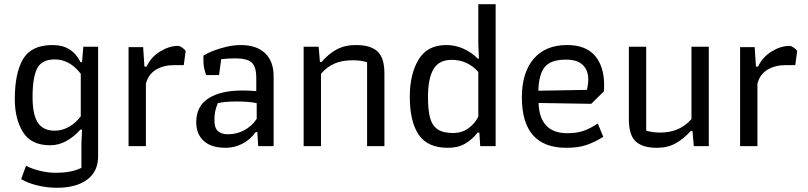

<svg xmlns="http://www.w3.org/2000/svg" viewBox="-20 -691 3820 908"><path d="M80 156 103 93Q132 108 169.5 117Q207 126 242 126Q282 126 310.5 120.5Q339 115 365 103V-12L368 -78H360Q331 -45 294.5 -24.5Q258 -4 217 -4Q127 -4 88.5 -66.5Q50 -129 50 -222Q50 -345 89 -411.5Q128 -478 229 -478Q321 -478 361 -397H368L374 -470H444V48Q444 121 391.5 159Q339 197 250 197Q201 197 155 185.5Q109 174 80 156ZM362 -141V-342Q310 -410 239 -410Q177 -410 155.5 -367Q134 -324 134 -232Q134 -149 159 -111Q184 -73 238 -73Q273 -73 305 -90.5Q337 -108 362 -141Z M588 -468H657L663 -376H673Q694 -421 737 -447.5Q780 -474 822 -474Q830 -474 842 -465.5Q854 -457 858 -450L849 -383H803Q753 -383 717 -361Q681 -339 670 -295V0H588Z M908 -113Q908 -189 966 -226Q1024 -263 1126 -263Q1159 -263 1192 -260V-322Q1192 -376 1170 -395.5Q1148 -415 1092 -415Q1058 -415 1026 -411L1016 -336H955Q942 -371 942 -403V-428Q972 -447 1023.5 -462.5Q1075 -478 1118 -478Q1193 -478 1233.5 -439.5Q1274 -401 1274 -331V0H1201L1197 -66H1189Q1164 -31 1126.5 -11.5Q1089 8 1047 8Q979 8 943.5 -24.5Q908 -57 908 -113ZM1194 -129V-203Q1159 -211 1102 -211Q1039 -211 1010 -203Q1001 -181 997.5 -163.5Q994 -146 994 -122Q994 -86 1010.5 -71Q1027 -56 1058 -56Q1099 -56 1135 -75Q1171 -94 1194 -129Z M1416 -470H1487L1493 -398H1501Q1533 -436 1572 -457Q1611 -478 1663 -478Q1733 -478 1765.5 -447.5Q1798 -417 1798 -344V0H1716V-397Q1685 -406 1649 -406Q1597 -406 1561 -390Q1525 -374 1498 -342V0H1416Z M1918 -235Q1918 -339 1959 -408.5Q2000 -478 2091 -478Q2133 -478 2172 -460.5Q2211 -443 2239 -414H2245L2242 -479V-671H2324V0H2251L2247 -64H2239Q2213 -31 2179.5 -11.5Q2146 8 2098 8Q2002 8 1960 -54Q1918 -116 1918 -235ZM2242 -139V-351Q2191 -408 2116 -408Q2056 -408 2030 -364Q2004 -320 2004 -232Q2004 -170 2014 -133.5Q2024 -97 2049.5 -79.5Q2075 -62 2122 -62Q2165 -62 2195.5 -84.5Q2226 -107 2242 -139Z M2448 -231Q2448 -347 2503.5 -412.5Q2559 -478 2662 -478Q2750 -478 2793.5 -427.5Q2837 -377 2837 -289Q2837 -269 2836 -259L2776 -200L2527 -204Q2529 -134 2563 -97.5Q2597 -61 2663 -61Q2708 -61 2740.5 -72.5Q2773 -84 2807 -107L2833 -44Q2793 -19 2754 -5.5Q2715 8 2658 8Q2448 8 2448 -231ZM2756 -266Q2762 -293 2762 -315Q2762 -359 2736 -384Q2710 -409 2657 -409Q2585 -409 2556.5 -374.5Q2528 -340 2526 -262Z M2954 -126V-470H3036V-73Q3067 -64 3102 -64Q3195 -64 3250 -128V-470H3332V0H3261L3255 -72H3247Q3213 -34 3175 -13Q3137 8 3088 8Q3018 8 2986 -22.5Q2954 -53 2954 -126Z M3480 -468H3549L3555 -376H3565Q3586 -421 3629 -447.5Q3672 -474 3714 -474Q3722 -474 3734 -465.5Q3746 -457 3750 -450L3741 -383H3695Q3645 -383 3609 -361Q3573 -339 3562 -295V0H3480Z"/></svg>

Font: Athiti Medium
Style: Regular
Weight: 500
Designer: CadsonDemak Team
Foundry: CadsonDemak
Version: Version 1.032